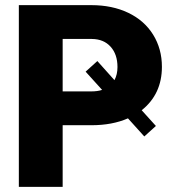

<svg xmlns="http://www.w3.org/2000/svg" viewBox="-20 -731 664 751"><path d="M225.1 -241.2V0H53.7V-710.9H337.4Q418.9 -710.9 481.7 -680.9Q544.4 -650.9 578.9 -595.5Q613.3 -540 613.3 -469.7Q613.3 -362.8 534.2 -299.8L589.8 -238.3L544.4 -197.3L480.5 -268.1Q419.4 -241.2 337.4 -241.2ZM427.7 -417.5Q439.5 -439.5 439.5 -468.8Q439.5 -518.6 412.6 -548.3Q385.7 -578.1 339.4 -578.6H225.1V-373.5H337.4Q361.8 -373.5 379.4 -379.4L314.9 -450.7L360.8 -492.2Z"/></svg>

Font: Roboto
Style: Regular
Weight: 900
Designer: Google
Version: Version 2.001171; 2014